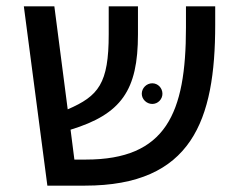

<svg xmlns="http://www.w3.org/2000/svg" viewBox="-20 -584 757 604"><path d="M129 0H247C584 0 657 -206 657 -506V-564H565V-497C565 -227 502 -82 250 -82H214L202 -176C362 -225 414 -300 414 -476V-564H322V-476C322 -321 290 -282 193 -240L151 -564H55ZM426 -289C426 -272 441 -257 459 -257C477 -257 491 -272 491 -289C491 -307 477 -322 459 -322C441 -322 426 -307 426 -289Z"/></svg>

Font: FiraGO Unicode
Style: Regular
Weight: 400
Designer: bBox Type
Foundry: bBox Type GmbH
Version: Version 1.001;PS 001.001;hotconv 1.0.88;makeotf.lib2.5.64775